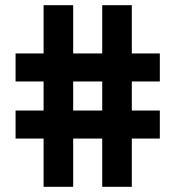

<svg xmlns="http://www.w3.org/2000/svg" viewBox="-20 -720 676 740"><path d="M262 0H148V-186H40V-294H148V-406H40V-514H148V-700H262V-514H374V-700H488V-514H596V-406H488V-294H596V-186H488V0H374V-186H262ZM262 -294H374V-406H262Z"/></svg>

Font: Rootstock Sans Headline
Style: Bold
Weight: 700
Designer: Florian Karsten
Foundry: Florian Karsten
Version: Version 2.000;FEAKit 1.0